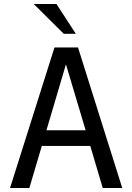

<svg xmlns="http://www.w3.org/2000/svg" viewBox="-20 -935 658 955"><path d="M491 0 429 -209H188L126 0H30L251 -699H368L588 0ZM211 -287H406L308 -615ZM357 -767H297L148 -915H261Z"/></svg>

Font: Fragment Mono SC
Style: Regular
Weight: 400
Monospace: yes
Designer: Wei Huang based on Nimbus Sans by URW Studio, based on Helvetica by Max Miedinger.
Foundry: Wei Huang
Version: Version 1.012; ttfautohint (v1.8.4.7-5d5b)